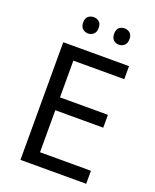

<svg xmlns="http://www.w3.org/2000/svg" viewBox="-164 -1001 884 1095"><g transform="rotate(20 278.0 -454.0)"><path d="M496 0H97V-714H496V-635H187V-412H478V-334H187V-79H496ZM165 -859Q165 -885 179 -896.5Q193 -908 212 -908Q231 -908 245 -896.5Q259 -885 259 -859Q259 -834 245 -821.5Q231 -809 212 -809Q193 -809 179 -821.5Q165 -834 165 -859ZM353 -859Q353 -885 366.5 -896.5Q380 -908 399 -908Q418 -908 432 -896.5Q446 -885 446 -859Q446 -834 432 -821.5Q418 -809 399 -809Q380 -809 366.5 -821.5Q353 -834 353 -859Z"/></g></svg>

Font: Noto Sans Bassa Vah
Style: Regular
Weight: 400
Designer: Monotype Design Team
Foundry: Monotype Imaging Inc.
Version: Version 2.002